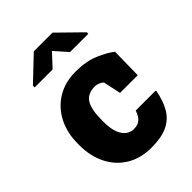

<svg xmlns="http://www.w3.org/2000/svg" viewBox="-223 -866 979 979"><g transform="rotate(-45 266.5 -376.0)"><path d="M281.7 10.3Q203.1 10.3 146.5 -24.4Q89.8 -59.1 59.6 -119.6Q29.3 -180.2 29.3 -257.8V-269Q29.3 -348.6 60.8 -409.2Q92.3 -469.7 148.7 -503.9Q205.1 -538.1 280.3 -538.1Q356 -538.1 409.9 -515.1Q463.9 -492.2 495.1 -467.3L492.2 -300.8H364.7L344.2 -396.5Q335.9 -404.8 322 -410.2Q308.1 -415.5 298.8 -415.5Q244.1 -415.5 222.4 -379.9Q200.7 -344.2 200.7 -269V-257.8Q200.7 -205.6 213.1 -175.5Q225.6 -145.5 244.6 -132.8Q263.7 -120.1 283.7 -120.1Q314.5 -120.1 331.3 -135.5Q348.1 -150.9 357.4 -180.7H501L502.9 -177.7Q491.2 -114.7 466.3 -73Q441.4 -31.2 397.2 -10.5Q353 10.3 281.7 10.3ZM76.7 -628.4V-641.1L203.6 -761.7H338.4L463.4 -639.2V-628.4H331.5L270.5 -697.8L206.1 -628.4Z"/></g></svg>

Font: Roboto Slab Black
Style: Regular
Weight: 900
Designer: Google
Version: Version 2.000; ttfautohint (v1.8.1.43-b0c9)